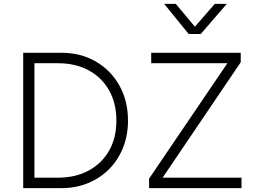

<svg xmlns="http://www.w3.org/2000/svg" viewBox="-20 -973 1316 993"><path d="M100 0V-700H298Q397.5 -700 475.2 -655Q553 -610 597.5 -530.8Q642 -451.5 642 -349Q642 -273.5 616.5 -209.5Q591 -145.5 544.8 -98.8Q498.5 -52 435.5 -26Q372.5 0 298 0ZM158 -54H279Q370.5 -54 438.8 -91Q507 -128 544.5 -194.2Q582 -260.5 582 -349Q582 -438.5 544.5 -505.2Q507 -572 439 -609Q371 -646 279 -646H158ZM751 0V-49L1156 -646H762V-700H1225V-651L821 -54H1229V0ZM956 -797 829 -953H889L988 -835L1091 -953H1153L1018 -797Z"/></svg>

Font: Geologica Thin
Style: Regular
Weight: 100
Designer: Sindre Bremnes, Frode Helland
Foundry: Monokrom Skriftforlag AS
Version: Version 1.010; ttfautohint (v1.8.4.7-5d5b);gftools[0.9.28]